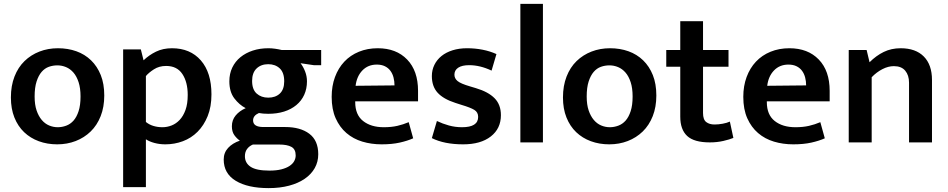

<svg xmlns="http://www.w3.org/2000/svg" viewBox="-20 -732 4874 987"><path d="M516 -241Q516 -182 497.5 -135Q479 -88 446 -56Q413 -24 369 -7Q325 10 274 10Q223 10 179.5 -6Q136 -22 104 -52.5Q72 -83 54 -128Q36 -173 36 -231Q36 -291 54.5 -338.5Q73 -386 106 -418Q139 -450 183 -467Q227 -484 278 -484Q329 -484 372.5 -468.5Q416 -453 448 -422Q480 -391 498 -346Q516 -301 516 -241ZM394 -236Q394 -279 384 -309.5Q374 -340 357.5 -359Q341 -378 319.5 -387Q298 -396 275 -396Q252 -396 231 -388.5Q210 -381 194 -362.5Q178 -344 168 -313Q158 -282 158 -236Q158 -194 168 -164.5Q178 -135 194.5 -115.5Q211 -96 232.5 -87Q254 -78 277 -78Q299 -78 320.5 -86Q342 -94 358 -112Q374 -130 384 -160.5Q394 -191 394 -236Z M830 10Q801 10 774.5 3Q748 -4 730 -16V230H613V-478H704L718 -422Q746 -449 782 -466.5Q818 -484 864 -484Q958 -484 1012.5 -421.5Q1067 -359 1067 -247Q1067 -183 1047.5 -135Q1028 -87 995.5 -54.5Q963 -22 920 -6Q877 10 830 10ZM834 -393Q798 -393 771 -375.5Q744 -358 730 -341V-105Q747 -91 769 -84.5Q791 -78 815 -78Q839 -78 862 -87Q885 -96 903.5 -115.5Q922 -135 933.5 -166.5Q945 -198 945 -244Q945 -310 917.5 -351.5Q890 -393 834 -393Z M1159 -314Q1159 -353 1174 -384.5Q1189 -416 1216 -438Q1243 -460 1279.5 -472Q1316 -484 1360 -484Q1376 -484 1394 -481.5Q1412 -479 1428 -475H1631V-397H1593L1525 -407Q1539 -389 1548.5 -364.5Q1558 -340 1558 -314Q1558 -276 1544 -245Q1530 -214 1503.5 -192Q1477 -170 1440.5 -158.5Q1404 -147 1359 -147Q1331 -147 1311 -151Q1281 -138 1281 -113Q1281 -79 1334 -79H1446Q1524 -79 1570 -44.5Q1616 -10 1616 61Q1616 100 1598 132Q1580 164 1546.5 187Q1513 210 1466 222.5Q1419 235 1361 235Q1254 235 1192 197.5Q1130 160 1130 88Q1130 53 1152.5 28.5Q1175 4 1213 -9Q1197 -20 1184.5 -37.5Q1172 -55 1172 -83Q1172 -115 1191.5 -138.5Q1211 -162 1243 -176Q1210 -193 1184.5 -226.5Q1159 -260 1159 -314ZM1280 11Q1261 19 1250 34Q1239 49 1239 71Q1239 106 1268.5 125.5Q1298 145 1365 145Q1401 145 1426.5 138.5Q1452 132 1468.5 121Q1485 110 1492.5 96Q1500 82 1500 67Q1500 35 1478 23Q1456 11 1415 11ZM1441 -314Q1441 -359 1418 -380.5Q1395 -402 1359 -402Q1322 -402 1299 -380Q1276 -358 1276 -316Q1276 -272 1299.5 -251Q1323 -230 1359 -230Q1396 -230 1418.5 -251Q1441 -272 1441 -314Z M2129 -211H1806V-207Q1806 -142 1846.5 -110Q1887 -78 1953 -78Q1992 -78 2022.5 -85Q2053 -92 2081 -104L2104 -21Q2075 -8 2035 1Q1995 10 1942 10Q1889 10 1842.5 -4Q1796 -18 1761 -48Q1726 -78 1705.5 -124Q1685 -170 1685 -234Q1685 -290 1702 -336Q1719 -382 1750 -415Q1781 -448 1825 -466Q1869 -484 1922 -484Q2017 -484 2073 -426Q2129 -368 2129 -265ZM2008 -293Q2008 -314 2003 -333.5Q1998 -353 1987 -368Q1976 -383 1958.5 -391.5Q1941 -400 1917 -400Q1872 -400 1843 -370Q1814 -340 1808 -291Z M2507 -369Q2448 -397 2392 -397Q2355 -397 2335.5 -384Q2316 -371 2316 -348Q2316 -329 2332 -315.5Q2348 -302 2396 -288L2426 -279Q2490 -260 2522.5 -227Q2555 -194 2555 -140Q2555 -71 2503 -30.5Q2451 10 2361 10Q2264 10 2200 -22L2226 -110Q2255 -96 2287.5 -87Q2320 -78 2355 -78Q2438 -78 2438 -131Q2438 -155 2418.5 -167Q2399 -179 2352 -193L2321 -203Q2259 -223 2229.5 -255.5Q2200 -288 2200 -341Q2200 -372 2213 -398.5Q2226 -425 2249.5 -444Q2273 -463 2306.5 -473.5Q2340 -484 2381 -484Q2422 -484 2460.5 -476.5Q2499 -469 2532 -454Z M2655 0V-712H2771V0Z M3354 -241Q3354 -182 3335.5 -135Q3317 -88 3284 -56Q3251 -24 3207 -7Q3163 10 3112 10Q3061 10 3017.5 -6Q2974 -22 2942 -52.5Q2910 -83 2892 -128Q2874 -173 2874 -231Q2874 -291 2892.5 -338.5Q2911 -386 2944 -418Q2977 -450 3021 -467Q3065 -484 3116 -484Q3167 -484 3210.5 -468.5Q3254 -453 3286 -422Q3318 -391 3336 -346Q3354 -301 3354 -241ZM3232 -236Q3232 -279 3222 -309.5Q3212 -340 3195.5 -359Q3179 -378 3157.5 -387Q3136 -396 3113 -396Q3090 -396 3069 -388.5Q3048 -381 3032 -362.5Q3016 -344 3006 -313Q2996 -282 2996 -236Q2996 -194 3006 -164.5Q3016 -135 3032.5 -115.5Q3049 -96 3070.5 -87Q3092 -78 3115 -78Q3137 -78 3158.5 -86Q3180 -94 3196 -112Q3212 -130 3222 -160.5Q3232 -191 3232 -236Z M3725 -389H3594V-151Q3594 -117 3610.5 -104.5Q3627 -92 3653 -92Q3673 -92 3695 -96Q3717 -100 3732 -107L3750 -23Q3731 -15 3698.5 -7.5Q3666 0 3629 0Q3548 0 3512.5 -33Q3477 -66 3477 -132V-389H3405V-475H3477V-623H3594V-475H3725Z M4245 -211H3922V-207Q3922 -142 3962.5 -110Q4003 -78 4069 -78Q4108 -78 4138.5 -85Q4169 -92 4197 -104L4220 -21Q4191 -8 4151 1Q4111 10 4058 10Q4005 10 3958.5 -4Q3912 -18 3877 -48Q3842 -78 3821.5 -124Q3801 -170 3801 -234Q3801 -290 3818 -336Q3835 -382 3866 -415Q3897 -448 3941 -466Q3985 -484 4038 -484Q4133 -484 4189 -426Q4245 -368 4245 -265ZM4124 -293Q4124 -314 4119 -333.5Q4114 -353 4103 -368Q4092 -383 4074.5 -391.5Q4057 -400 4033 -400Q3988 -400 3959 -370Q3930 -340 3924 -291Z M4461 0H4343V-475H4435L4450 -412Q4484 -446 4523 -465Q4562 -484 4610 -484Q4687 -484 4729 -441.5Q4771 -399 4771 -321V0H4653V-307Q4653 -345 4633.5 -368.5Q4614 -392 4575 -392Q4546 -392 4516 -376.5Q4486 -361 4461 -335Z"/></svg>

Font: Ek Mukta SemiBold
Style: Regular
Weight: 600
Designer: Girish Dalvi and Yashodeep Gholap
Foundry: Ek Type
Version: Version 2.538;PS 1.002;hotconv 16.6.51;makeotf.lib2.5.65220;